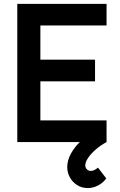

<svg xmlns="http://www.w3.org/2000/svg" viewBox="-20 -740 625 1000"><path d="M437.3 239.5Q405.9 239.5 381.8 224.1Q357.6 208.7 343.9 183.8Q330.2 158.9 330.2 130.3Q330.2 94.5 350.4 58.3Q370.6 22.1 405 -9Q439.4 -40.1 482.3 -60.5L535 0Q504.5 16.2 479.3 38.1Q454.1 59.9 439.1 82Q424.2 104.2 424.2 121.2Q424.2 133.7 432.7 142Q441.2 150.3 453.2 150.3Q461.7 150.3 471.2 145.8Q480.8 141.3 490.2 133L533.5 189.3Q515.8 213.2 490.1 226.4Q464.5 239.5 437.3 239.5ZM70 0V-720H535V-607.2H190.3V-429.3H475V-316.5H190.3V-112.8H535V0Z"/></svg>

Font: Manrope ExtraLight
Style: Regular
Weight: 200
Designer: Mikhail Sharanda
Foundry: Mikhail Sharanda
Version: Version 4.505